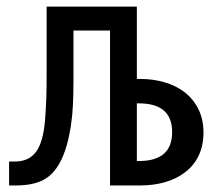

<svg xmlns="http://www.w3.org/2000/svg" viewBox="-20 -567 642 587"><path d="M26.9 0Q77.1 0 107.9 -14.6Q133.3 -26.4 151.4 -51.3Q183.6 -95.2 196.8 -183.1Q201.7 -215.8 203.1 -248.8Q204.6 -281.7 204.6 -320.3V-473.6H316.4V0H408.7Q449.2 0 484.4 -10Q519.5 -20 545.4 -40Q572.8 -60.5 587.4 -91.3Q602.1 -122.1 602.1 -161.6Q602.1 -201.7 586.9 -232.7Q571.8 -263.7 544.4 -285.2Q518.1 -305.2 483.2 -315.4Q448.2 -325.7 408.7 -325.7H398.4V-546.9H122.6V-352.5Q122.6 -293.9 121.6 -267.1Q120.1 -229 117.7 -199.2Q111.8 -131.8 90.3 -103Q79.1 -87.9 63 -80.6Q46.9 -73.2 24.9 -73.2H7.8V0ZM398.4 -251H404.8Q506.3 -251 506.3 -163.1Q506.3 -74.7 404.8 -74.7H398.4Z"/></svg>

Font: Hack Dev
Style: Regular
Weight: 400
Designer: Christopher Simpkins
Foundry: Christopher Simpkins
Version: Version 2.0315